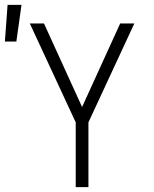

<svg xmlns="http://www.w3.org/2000/svg" viewBox="-61 -766 631 786"><path d="M249 0V-265L61 -670H119L275 -328L431 -670H489L301 -265V0ZM-41 -596 -30 -746H27L6 -596Z"/></svg>

Font: Lode Dark Term
Style: Regular
Weight: 400
Monospace: yes
Designer: Belleve Invis
Foundry: Belleve Invis
Version: Version 29.2.0